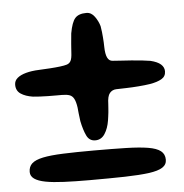

<svg xmlns="http://www.w3.org/2000/svg" viewBox="-46 -677 655 684"><g transform="rotate(-5 281.0 -335.0)"><path d="M246.5 -37Q195 -37 155.8 -38.8Q116.5 -40.5 90.2 -45.5Q64 -50.5 50.5 -60Q37 -69.5 37 -84.5Q37 -103.5 49.2 -114.8Q61.5 -126 89 -131.8Q116.5 -137.5 161.5 -139.2Q206.5 -141 271.5 -141Q339 -141 387 -139.8Q435 -138.5 465.2 -133.5Q495.5 -128.5 509.8 -117.2Q524 -106 524 -86Q524 -68.5 508.5 -58.5Q493 -48.5 459.8 -44Q426.5 -39.5 373.8 -38.2Q321 -37 246.5 -37ZM280 -176.5Q258.5 -176.5 248.8 -197Q239 -217.5 232.5 -249.5Q231.5 -257 230.8 -263.5Q230 -270 229.2 -276.2Q228.5 -282.5 228 -288Q227.5 -293.5 227 -298.5Q224 -319.5 218.2 -330.2Q212.5 -341 202.2 -344.5Q192 -348 175 -348Q168 -348 154.8 -348Q141.5 -348 126 -348.2Q110.5 -348.5 96 -349.2Q81.5 -350 72 -351Q45.5 -355 29 -366Q12.5 -377 12.5 -398.5Q12.5 -413 23.8 -422.5Q35 -432 55 -437.5Q75 -443 101.5 -444Q121.5 -445 141.5 -446.2Q161.5 -447.5 177.5 -449.5Q193.5 -451.5 201.5 -454Q211.5 -457 216.2 -465.8Q221 -474.5 222 -496.5Q222.5 -504 223 -511.5Q223.5 -519 224.2 -527.5Q225 -536 225.8 -545Q226.5 -554 227.5 -563.5Q234.5 -603 247 -617.2Q259.5 -631.5 287.5 -631.5Q305 -631.5 317 -614.8Q329 -598 334 -580Q336 -569 337 -559.2Q338 -549.5 338.8 -540Q339.5 -530.5 340 -522Q340.5 -513.5 340.5 -505.5Q341 -479.5 347.2 -466.8Q353.5 -454 366 -453.5Q376.5 -452.5 394.2 -451.5Q412 -450.5 432 -449Q452 -447.5 470.5 -445.5Q489 -443.5 500 -441.5Q525 -435.5 536.8 -425Q548.5 -414.5 548.5 -400Q548.5 -382 533.2 -373Q518 -364 491.5 -359.5Q472 -356.5 449.2 -354.8Q426.5 -353 405.8 -352.5Q385 -352 370 -351.5Q355.5 -351 346.5 -340.2Q337.5 -329.5 337 -301Q336.5 -294 336 -286.8Q335.5 -279.5 334.8 -272Q334 -264.5 333 -257.5Q332 -250.5 331 -243.5Q326.5 -215 314 -195.8Q301.5 -176.5 280 -176.5Z"/></g></svg>

Font: Gluten Thin Medium
Style: Regular
Weight: 500
Version: Version 1.300